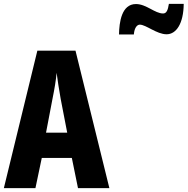

<svg xmlns="http://www.w3.org/2000/svg" viewBox="-20 -977 974 997"><path d="M598 -798H675C678 -835 693 -849 706 -849C738 -849 794 -799 845 -799C895 -799 933 -854 934 -957H857C852 -925 845 -907 827 -907C784 -907 740 -956 686 -956C611 -956 599 -861 598 -798ZM385 0H548L372 -714H174L0 0H164L197 -157H353ZM295 -464 329 -288H219L253 -466C263 -515 271 -563 274 -599C279 -561 286 -514 295 -464Z"/></svg>

Font: Noto Sans Thai Looped ExtraCondensed ExtraBold
Style: Regular
Weight: 800
Width: 2
Designer: Sasikarn Vongin, Ben Mitchell
Foundry: The Fontpad Ltd
Version: Version 1.001